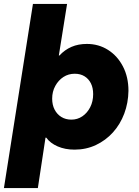

<svg xmlns="http://www.w3.org/2000/svg" viewBox="-43 -750 708 979"><path d="M-23 209 125 -730H299L257 -467H260Q287 -496 321.5 -511Q356 -526 400 -526Q460 -526 508 -495.5Q556 -465 584 -411Q612 -357 612 -287Q611 -225 590.5 -170.5Q570 -116 533 -75Q496 -34 446 -10.5Q396 13 337 13Q289 13 251 -3.5Q213 -20 193 -48H189L150 209ZM321 -140Q352 -140 377 -157Q402 -174 417 -203.5Q432 -233 432 -270Q432 -302 420.5 -325Q409 -348 388 -361Q367 -374 338 -374Q306 -374 280.5 -357.5Q255 -341 239 -312Q223 -283 223 -247Q223 -215 235.5 -191Q248 -167 270 -153.5Q292 -140 321 -140Z"/></svg>

Font: MuseoModerno Thin ExtraBold
Style: Italic
Weight: 800
Italic angle: -9°
Version: Version 1.003